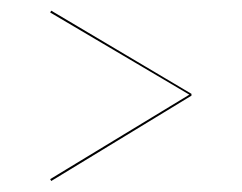

<svg xmlns="http://www.w3.org/2000/svg" viewBox="-20 -508 447 355"><path d="M74.7 -488.3 334 -334.5V-331.1L74.7 -173.3L72.8 -176.8L330.1 -333L72.8 -484.9Z"/></svg>

Font: Fira Sans Compressed Four
Style: Regular
Weight: 100
Width: 1
Designer: Carrois Corporate & Edenspiekermann AG
Foundry: Carrois Corporate GbR & Edenspiekermann AG
Version: Version 4.203;PS 004.203;hotconv 1.0.88;makeotf.lib2.5.64775